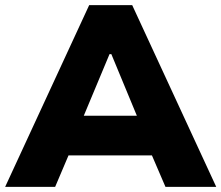

<svg xmlns="http://www.w3.org/2000/svg" viewBox="-22 -725 859 745"><path d="M-2 0 324 -705H491L817 0H620L537 -193L612 -122H199L274 -193L192 0ZM403 -515 286 -235 260 -276H552L526 -235L410 -515Z"/></svg>

Font: Nunito Sans 7pt Black
Style: Regular
Weight: 900
Designer: Vernon Adams
Foundry: Vernon Adams
Version: Version 3.101;gftools[0.9.27]